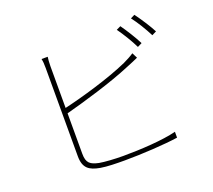

<svg xmlns="http://www.w3.org/2000/svg" viewBox="-131 -965 1261 1137"><g transform="rotate(-20 500.0 -396.5)"><path d="M718 -757 691 -744C718 -707 755 -646 774 -606L802 -620C780 -664 743 -722 718 -757ZM819 -792 793 -779C822 -742 855 -687 878 -642L906 -656C886 -695 846 -756 819 -792ZM252 -734H213C217 -717 218 -701 218 -676C218 -631 218 -198 218 -120C218 -44 253 -21 320 -9C360 -2 418 -1 472 -1C580 -1 729 -10 808 -22V-59C724 -37 579 -29 472 -29C418 -29 356 -33 323 -39C271 -50 248 -65 248 -124V-379C361 -409 550 -464 674 -517C701 -527 728 -540 747 -548L730 -582C713 -570 688 -557 663 -545C542 -491 361 -439 248 -413V-676C248 -703 250 -717 252 -734Z"/></g></svg>

Font: Harano Aji Gothic KR ExtraLight
Style: Regular
Weight: 250
Foundry: Masamichi Hosoda
Version: HaranoAjiGothicKR-ExtraLight version 20220220;ttx 4.29.1